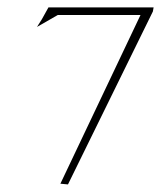

<svg xmlns="http://www.w3.org/2000/svg" viewBox="-20 -486 427 509"><path d="M387.2 -466.3 385.3 -455.6 160.2 2.9 140.1 1 352.5 -446.3H133.3L78.1 -414.6L91.3 -435.5L108.4 -466.3Z"/></svg>

Font: ML-NILA06_NewLipi
Style: Regular
Weight: 400
Designer: CLT@C-DIT
Version: Version ML-NILA06_NewLipi 2.